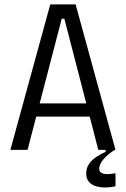

<svg xmlns="http://www.w3.org/2000/svg" viewBox="-20 -680 571 871"><path d="M27 0 208 -660H323L504 0H426L272 -595H260L105 0ZM118 -151V-211H418V-151ZM504 165Q484 170 461 170.5Q438 171 417.5 165.5Q397 160 384 145.5Q371 131 371 107Q371 81 385 62Q399 43 419.5 30Q440 17 459 9V-5H501V0Q468 20 449 43Q430 66 430 85Q430 97 437.5 102.5Q445 108 456.5 109.5Q468 111 481 109Q494 107 504 106Z"/></svg>

Font: Bricolage Grotesque SemiCondensed Light
Style: Regular
Weight: 300
Width: 4
Designer: Mathieu Triay
Foundry: Atelier Triay
Version: Version 1.000;gftools[0.9.30]